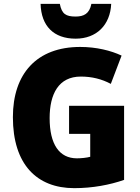

<svg xmlns="http://www.w3.org/2000/svg" viewBox="-20 -968 726 998"><path d="M558 -948H455C445 -896 415 -882 373 -882C323 -882 301 -895 291 -948H191C194 -833 259 -767 373 -767C482 -767 553 -838 558 -948ZM339 -418V-272H449V-153C432 -148 401 -145 380 -145C288 -145 238 -218 238 -354C238 -480 285 -570 400 -570C458 -570 509 -557 556 -532L612 -679C557 -705 481 -724 397 -724C171 -724 47 -585 47 -359C47 -114 171 10 366 10C461 10 551 -7 625 -33V-418Z"/></svg>

Font: Noto Sans Devanagari SemiCondensed Black
Style: Regular
Weight: 900
Width: 4
Designer: Jelle Bosma - Monotype Design Team
Foundry: Monotype Imaging Inc.
Version: Version 2.004